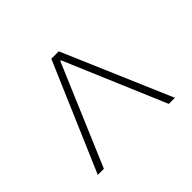

<svg xmlns="http://www.w3.org/2000/svg" viewBox="-102 -763 803 803"><g transform="rotate(45 300.0 -361.0)"><path d="M538 -589V-553L90 -363V-359L538 -169V-133L57 -339V-383Z"/></g></svg>

Font: Mona Sans ExtraLight
Style: Regular
Weight: 200
Designer: Deni Anggara
Foundry: GitHub
Version: Version 2.000